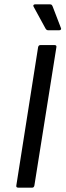

<svg xmlns="http://www.w3.org/2000/svg" viewBox="-20 -862 301 882"><path d="M64 0Q53 0 55 -10L155 -645Q157 -655 166 -655H230Q241 -655 239 -645L138 -10Q136 0 128 0ZM201 -723Q196 -723 193 -726Q190 -729 188 -733L134 -832Q132 -836 134 -839Q136 -842 141 -842H210Q215 -842 217.5 -839.5Q220 -837 222 -832L260 -733Q262 -729 259.5 -726Q257 -723 252 -723Z"/></svg>

Font: Sofia Sans Hairline
Style: Italic
Weight: 1
Italic angle: -9°
Designer: Botio Nikoltchev, Ani Petrova
Foundry: lettersoup
Version: Version 4.102